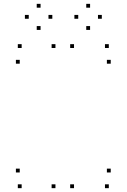

<svg xmlns="http://www.w3.org/2000/svg" viewBox="-20 -970 660 1000"><path d="M365.5 -720V-740H345.5V-720ZM268.8 -720V-740H248.8V-720ZM268.8 10V-10H248.8V10ZM365.5 10V-10H345.5V10ZM82.8 -638.3V-658.3H62.8V-638.3ZM556.7 -638.3V-658.3H536.7V-638.3ZM546.7 -720V-740H526.7V-720ZM92.8 -720V-740H72.8V-720ZM546.7 10V-10H526.7V10ZM556.7 -71.7V-91.7H536.7V-71.7ZM82.8 -71.7V-91.7H62.8V-71.7ZM92.8 10V-10H72.8V10ZM252.5 -872.3V-892.3H232.5V-872.3ZM191.3 -930V-950H171.3V-930ZM129.7 -872.3V-892.3H109.7V-872.3ZM191.3 -814.2V-834.2H171.3V-814.2ZM510.3 -872.3V-892.3H490.3V-872.3ZM449.2 -930V-950H429.2V-930ZM387.5 -872.3V-892.3H367.5V-872.3ZM449.2 -814.2V-834.2H429.2V-814.2Z"/></svg>

Font: Monaspace Argon Dots Var
Style: Regular
Weight: 400
Designer: Riley Cran and the Lettermatic Team
Version: Version 1.100 (Monaspace Argon Dots)